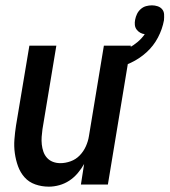

<svg xmlns="http://www.w3.org/2000/svg" viewBox="-20 -691 635 719"><path d="M163 8Q136 8 112 -0.5Q88 -9 72 -27Q56 -45 47.5 -68.5Q39 -92 35.5 -117.5Q32 -143 34 -169Q36 -195 40 -221L90 -520H191L139 -207Q137 -193 136 -178.5Q135 -164 136.5 -150Q138 -136 142.5 -123Q147 -110 156 -100Q165 -90 178 -85Q191 -80 206 -80Q225 -80 244.5 -87Q264 -94 278.5 -109Q293 -124 301.5 -143Q310 -162 313 -181L369 -520H470L384 0H283L295 -77Q285 -59 271 -42.5Q257 -26 239.5 -14.5Q222 -3 202 2.5Q182 8 163 8ZM404 -432 389 -485Q408 -489 426.5 -495.5Q445 -502 462.5 -511.5Q480 -521 495.5 -534Q511 -547 522 -563Q513 -564 505 -568.5Q497 -573 491.5 -580.5Q486 -588 485 -597.5Q484 -607 486 -617Q488 -628 493 -638.5Q498 -649 507 -657Q516 -665 527 -668Q538 -671 549 -671Q560 -671 570.5 -667.5Q581 -664 587.5 -656Q594 -648 594.5 -637Q595 -626 594 -615Q588 -582 571.5 -550.5Q555 -519 528.5 -495Q502 -471 470 -456Q438 -441 404 -432Z"/></svg>

Font: Iosevka Semibold Oblique
Style: Regular
Weight: 600
Italic angle: -9°
Monospace: yes
Designer: Belleve Invis
Foundry: Belleve Invis
Version: Version 32.5.0; ttfautohint (v1.8.4)